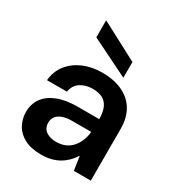

<svg xmlns="http://www.w3.org/2000/svg" viewBox="-181 -859 901 982"><g transform="rotate(30 269.5 -368.0)"><path d="M211 12Q151 12 112 -8.5Q73 -29 54 -63.5Q35 -98 35 -139Q35 -186 59.5 -220.5Q84 -255 132 -274.5Q180 -294 251 -294H378Q378 -334 366.5 -360.5Q355 -387 331.5 -399.5Q308 -412 273 -412Q232 -412 201.5 -392.5Q171 -373 165 -333H47Q52 -387 82.5 -426Q113 -465 162.5 -486.5Q212 -508 274 -508Q345 -508 395.5 -483.5Q446 -459 472 -414Q498 -369 498 -305V0H398L386 -80H383Q369 -57 351 -40Q333 -23 312 -11.5Q291 0 265.5 6Q240 12 211 12ZM245 -83Q275 -83 298.5 -93.5Q322 -104 338 -123Q354 -142 363.5 -166Q373 -190 375 -216V-217H264Q228 -217 205 -208Q182 -199 171.5 -183.5Q161 -168 161 -148Q161 -127 171.5 -112.5Q182 -98 201 -90.5Q220 -83 245 -83ZM379 -539 156 -649V-748H159L379 -632Z"/></g></svg>

Font: DM Sans 9pt 36pt SemiBold
Style: Regular
Weight: 600
Version: Version 4.004;gftools[0.9.30]